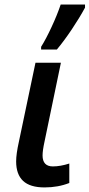

<svg xmlns="http://www.w3.org/2000/svg" viewBox="-20 -818 395 848"><path d="M51.3 -105Q51.3 -137.7 63.5 -192.4L136.7 -541H249L176.8 -193.4Q168 -153.3 168 -131.3Q168 -107.4 179.4 -95.2Q190.9 -83 213.4 -83Q246.6 -83 286.1 -95.7V-9.8Q236.3 9.8 176.8 9.8Q112.8 9.8 82 -19Q51.3 -47.9 51.3 -105ZM248 -797.9H355.5V-784.2Q330.6 -738.3 296.9 -688Q263.2 -637.7 231 -599.1H161.6V-611.3Q183.1 -645.5 208 -699.2Q232.9 -752.9 248 -797.9Z"/></svg>

Font: Viking Open Sans Light
Style: Bold Italic
Weight: 600
Italic angle: -12°
Foundry: Ascender Corporation
Version: Version 2.000